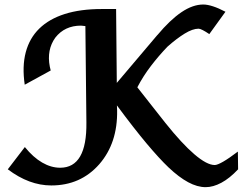

<svg xmlns="http://www.w3.org/2000/svg" viewBox="-20 -791 1049 830"><path d="M87.4 -155.3Q123.5 -110.8 162.1 -88.4Q200.7 -65.9 240.2 -65.9Q356 -65.9 353.5 -261.7L349.1 -678.2Q343.8 -678.7 337.9 -679.4Q332 -680.2 330.1 -680.2Q259.8 -680.2 219.2 -628.4Q181.2 -575.7 195.3 -502.9L199.2 -486.3L86.9 -424.8Q75.2 -503.9 91.3 -564.9Q107.4 -626 149.9 -667.5Q192.4 -709 260 -730.5Q327.6 -752 419.4 -752H481.9L484.9 -432.6L660.2 -639.6V-639.2Q715.3 -705.1 764.4 -738.3Q813.5 -771.5 858.9 -771.5Q876.5 -771.5 900.6 -763.7Q924.8 -755.9 954.6 -740.2L884.8 -643.6Q869.1 -654.3 856.9 -660.6Q844.7 -667 838.4 -667Q813 -667 778.3 -645.8Q743.7 -624.5 704.1 -589.4Q666.5 -550.3 632.8 -506.3Q599.1 -462.4 573.7 -413.6Q603 -375.5 634 -336.9Q665 -298.3 694.8 -259.8Q766.1 -170.4 820.3 -124Q874.5 -77.6 908.2 -77.6Q919.4 -77.6 944.6 -92Q969.7 -106.4 1008.3 -135.7L1009.3 -59.1Q972.7 -20 937 -1Q901.4 18.1 869.1 18.1Q833 18.1 793.2 -3.4Q753.4 -24.9 709 -66.9Q668.5 -105.5 613 -171.6Q557.6 -237.8 485.4 -335.4L486.3 -314Q488.8 -172.4 409.2 -81.1Q328.6 10.7 201.7 10.7Q106 10.7 13.7 -59.1Z"/></svg>

Font: IranNastaliq
Style: Regular
Weight: 400
Designer: Hossein Zahedi
Version: Version 1.5